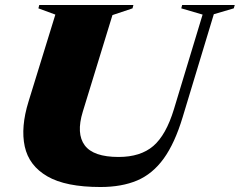

<svg xmlns="http://www.w3.org/2000/svg" viewBox="-20 -735 962 770"><path d="M312 -287Q285 -199 319.8 -152.2Q354.5 -105.5 455.5 -105.5Q543.5 -105.5 594.8 -149.5Q646 -193.5 677.5 -297L792.5 -676.5L707 -701.5L710.5 -715H921.5L917.5 -701.5L837.5 -678L712.5 -265Q681 -160.5 636.5 -99Q592 -37.5 530 -11.2Q468 15 383 15Q243.5 15 169.8 -27.8Q96 -70.5 79.2 -147.8Q62.5 -225 94.5 -328L202 -676.5L134 -701.5L137.5 -715H515L511.5 -701.5L431 -674.5Z"/></svg>

Font: Newsreader Display ExtraBold
Style: Italic
Weight: 800
Italic angle: -17°
Designer: Hugues Gentile
Foundry: Production Type
Version: Version 1.001